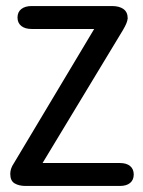

<svg xmlns="http://www.w3.org/2000/svg" viewBox="-20 -616 475 636"><path d="M292 -520 27 -77Q19 -65 16.5 -56.5Q14 -48 14 -40Q14 -17 28.5 -8.5Q43 0 65 0H377Q399 0 411 -10Q423 -20 423 -38Q423 -56 411 -66Q399 -76 377 -76H121L387 -516Q394 -528 398 -537Q402 -546 403 -555Q403 -576 389 -586Q375 -596 351 -596H85Q63 -596 50.5 -586Q38 -576 38 -558Q38 -540 50.5 -530Q63 -520 85 -520Z"/></svg>

Font: Beiruti Medium
Style: Regular
Weight: 500
Designer: Arlette Boutros
Foundry: Boutros
Version: Version 1.41